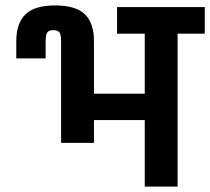

<svg xmlns="http://www.w3.org/2000/svg" viewBox="-20 -687 774 707"><path d="M734 -661V-563H634V0H513V-245H326V-161H205V-536Q205 -559 199 -567.5Q193 -576 176 -576Q160 -576 154 -567.5Q148 -559 148 -536V-472H40V-536Q40 -601 73.5 -634Q107 -667 183 -667Q259 -667 292.5 -634.5Q326 -602 326 -536V-342H513V-563H411V-661Z"/></svg>

Font: Biryani
Style: Bold
Weight: 700
Designer: Dan Reynolds and Mathieu Reguer
Foundry: Dan Reynolds and Mathieu Reguer
Version: Version 1.004; ttfautohint (v1.1) -l 5 -r 5 -G 72 -x 0 -D la